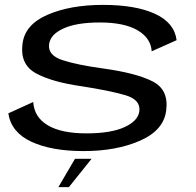

<svg xmlns="http://www.w3.org/2000/svg" viewBox="-20 -614 803 786"><path d="M322.5 4.5Q457 4.5 554.2 -38.5Q651.5 -81.5 660.5 -163.5Q671 -246.5 605.2 -280.5Q539.5 -314.5 403.5 -333.5Q296.5 -348 236 -367.8Q175.5 -387.5 181 -432.5Q185.5 -472.5 239.2 -497.2Q293 -522 389 -522Q488 -522 542.8 -490.2Q597.5 -458.5 601 -404L703 -449.5Q694 -521 614.5 -557.5Q535 -594 401.5 -594Q268 -594 174.5 -553.5Q81 -513 72 -433.5Q61.5 -350 127 -314Q192.5 -278 316.5 -260.5Q429 -243 492.5 -224.5Q556 -206 550.5 -159.5Q546 -119.5 490.2 -93.8Q434.5 -68 334 -68Q231.5 -68 175.8 -101Q120 -134 116 -196.5L14 -150Q26 -72 108.5 -33.8Q191 4.5 322.5 4.5ZM219 152H262L355 36H287Z"/></svg>

Font: Anybody Expanded
Style: Italic
Weight: 400
Width: 7
Italic angle: -10°
Version: Version 1.113;gftools[0.9.25]